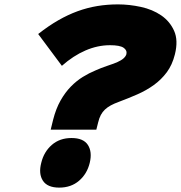

<svg xmlns="http://www.w3.org/2000/svg" viewBox="-20 -840 824 875"><path d="M777 -592Q765 -544 740 -510.5Q715 -477 681 -452.5Q647 -428 606 -410Q565 -392 522 -376Q500 -368 484.5 -359.5Q469 -351 458 -340.5Q447 -330 439.5 -316Q432 -302 427 -281L419 -249H211L222 -294Q235 -345 256 -382Q277 -419 303 -445.5Q329 -472 357.5 -489.5Q386 -507 415 -519Q442 -531 467.5 -539.5Q493 -548 513 -556Q533 -565 543 -574Q553 -583 556 -593Q560 -611 543 -622.5Q526 -634 481 -634Q425 -634 369.5 -610Q314 -586 262 -540L154 -685Q201 -722 245.5 -747.5Q290 -773 334 -789Q378 -805 423.5 -812.5Q469 -820 518 -820Q569 -820 622 -808.5Q675 -797 714.5 -770Q754 -743 773.5 -699.5Q793 -656 777 -592ZM389 -98Q377 -48 340.5 -16.5Q304 15 250 15Q196 15 175.5 -16.5Q155 -48 168 -98Q180 -148 216 -179.5Q252 -211 306 -211Q360 -211 380.5 -179.5Q401 -148 389 -98Z"/></svg>

Font: TypoPRO Sinkin Sans
Style: 900 X Black Italic
Weight: 950
Italic angle: -112°
Designer: Keith Bates
Foundry: K-Type
Version: Sinkin Sans (version 1.0)  by Keith Bates   •   © 2014   www